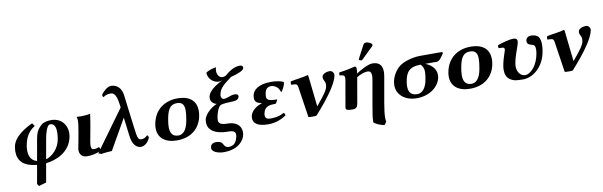

<svg xmlns="http://www.w3.org/2000/svg" viewBox="-55 -1273 6548 2085"><g transform="rotate(-10 3218.5 -230.5)"><path d="M530.1 -224C514.4 -135 445.8 -58 368.7 -35L406.3 -248C425.7 -358 452.5 -402 476.5 -402C512.2 -402 538.3 -376.5 538.3 -305.3C538.3 -282.9 535.7 -256 530.1 -224ZM241.8 237 325 213 361.3 7C465.5 -5 631.2 -60 662.7 -239C664.8 -250.8 665.8 -262.6 665.8 -274.3C665.8 -363.6 605.6 -445 495 -445C461 -445 413.8 -438 387.9 -416C336.2 -372 320.9 -331 308.6 -261L268.6 -34C208 -49.8 182.2 -98.9 182.2 -164.8C182.2 -182.1 184 -200.6 187.4 -220C209.1 -343 270.8 -387 309.6 -414L286.2 -446C226.5 -419 79.1 -343 59 -229C55.6 -209.8 53.8 -191.5 53.8 -174.4C53.8 -70.3 117.6 -5.7 261.2 8L225.2 212Z M765.2 -261.1C755.7 -201.7 738 -118.1 732.7 -88.1C731.7 -82.2 731.1 -76.2 731.1 -70.2C731.1 -29 756.5 9.9 812.4 9.9C864.4 9.9 918 0.9 965.6 -25.1C966.3 -29 966.6 -33 966.6 -36.9C966.6 -49.2 963.2 -60.8 955.8 -66.1C931.9 -55.1 921.7 -54.1 895.7 -54.1C876.4 -54.1 869 -72.5 869 -97.9C869 -108.1 870.2 -119.4 872.3 -131.1C877.6 -161.1 887.6 -212.1 898.1 -272L910.6 -343C916.3 -375 925.6 -439 925.6 -439C909.5 -433 840.8 -429 821.8 -429C809.8 -429 784 -430 778.2 -431L775.8 -429C780 -415.5 781.5 -400.7 781.5 -386C781.5 -362.5 777.7 -339.2 774.9 -322Z M1508.7 -75C1507 -84 1504.2 -98.6 1493.3 -101C1467.7 -75 1446.9 -70 1425.9 -70C1393.9 -70 1384 -82 1368.3 -214L1323.8 -569C1309.7 -687 1229.6 -698 1199.6 -698C1160.6 -698 1114 -655 1088.7 -619C1088.5 -606.2 1094 -594.4 1100.9 -592C1121.9 -609 1151.3 -617 1176.3 -617C1204.3 -617 1243.1 -616 1259.8 -478L1263.7 -449L937.5 0L970.4 12C994.5 6 1060.2 2 1087.5 0L1278 -334.2L1303.7 -126C1315.3 -33 1357.6 11 1407.6 11C1436.6 11 1484.5 -11 1508.7 -75Z M1602.3 -205C1599.6 -189.4 1598.2 -174.6 1598.2 -160.4C1598.2 -53.9 1674.9 10 1806.4 10C1959.4 10 2063.5 -75.8 2087.9 -214C2091.1 -231.8 2092.7 -249.1 2092.7 -265.6C2092.7 -366 2032.7 -439 1887.6 -439C1744.6 -439 1629.7 -360 1602.3 -205ZM1871.8 -389C1930.7 -389 1953 -358.7 1953 -293.8C1953 -265.1 1948.7 -229.6 1941.2 -187C1920.9 -72 1874.2 -40 1829.2 -40C1758.2 -40 1740.2 -91.7 1740.2 -149C1740.2 -175.7 1744.1 -203.6 1748.4 -228C1763.7 -315 1785.8 -389 1871.8 -389Z M2446.3 73C2436.3 130 2412 177 2344 177C2312 177 2299.1 153.6 2288.4 132.8C2280 116.7 2260.7 101.5 2219.3 101.5C2175.6 101.5 2159.1 122.3 2154.5 148.8C2154 151.4 2153.8 154 2153.8 156.5C2153.8 199.9 2221.8 224 2283.7 224C2449.7 224 2512.3 130 2522.3 73C2524.1 63.1 2524.9 53.6 2524.9 44.6C2524.9 -31.8 2464.2 -75 2377.4 -75C2298.8 -75 2277.8 -96 2277.8 -133.2C2277.8 -142 2278.9 -151.6 2280.8 -162C2288.9 -208 2310.5 -274 2341 -288C2360.6 -297 2440.8 -301 2464.3 -301C2511.3 -301 2539.6 -314 2544.7 -343C2545.1 -345.2 2545.3 -347.3 2545.3 -349.3C2545.3 -365.3 2532.6 -374 2504.2 -374C2461 -374 2425.7 -346 2384.2 -346C2371 -346 2353.6 -358.8 2353.6 -385C2353.6 -388.7 2353.9 -392.6 2354.7 -396.8C2367.9 -471.7 2422 -506.6 2501 -566.7C2590.8 -591.2 2644 -613.8 2648.5 -639.2C2648.9 -641.4 2649.1 -643.5 2649.1 -645.5C2649.1 -663 2634.2 -671.3 2615.5 -671.3C2565.6 -671.3 2508.2 -645.5 2449.9 -591.9C2430.9 -582.3 2425.8 -582 2405.8 -582C2381.3 -582 2352 -612 2352 -657.9C2352 -664.3 2352.5 -671 2353.8 -678C2355 -685 2356.2 -692 2358.3 -698H2349.3C2324.1 -694 2269.3 -678.5 2245.2 -658C2246.2 -590 2305.4 -540 2363.4 -540C2372.9 -540 2385.8 -542 2402.8 -548C2315.9 -506.1 2244.3 -452 2234.5 -396.4C2233.5 -390.9 2233 -385.4 2233 -380C2233 -346.9 2251.9 -317.2 2297.2 -306C2229.2 -278 2159.6 -212 2149.9 -157C2148.2 -147.5 2147.3 -138 2147.3 -128.7C2147.3 -54.9 2202.9 12 2374.1 12C2419.4 12 2447.7 23.9 2447.7 58.8C2447.7 63.2 2447.2 67.9 2446.3 73Z M2911.7 -394C2928.2 -394 2955.4 -385.6 2976 -367.5C2990.9 -354.4 3000.7 -333.6 3007.4 -313L3015 -314C3034.8 -341 3056.2 -383 3056.6 -411L3055.2 -414C3027 -430 2970.6 -439 2920.6 -439C2786.6 -439 2718.9 -389.6 2707.5 -325C2705.9 -315.8 2705.1 -307.4 2705.1 -299.9C2705.1 -254.6 2733.4 -237.7 2778.7 -230L2778.2 -227C2676 -192 2653.3 -131 2649.2 -108C2648 -101.3 2647.3 -94.3 2647.3 -87.3C2647.3 -40 2679.4 10 2813.4 10C2899.4 10 2972 -24.3 3011.9 -55C3008.9 -69.3 3005.9 -77.8 2994.4 -83.5C2938.4 -49.5 2878.6 -48 2842.6 -48C2810.9 -48 2788.1 -60.1 2788.1 -94.1C2788.1 -99.2 2788.7 -104.8 2789.7 -111C2804.2 -193 2867.7 -196 2927.7 -196C2940.8 -209.9 2950.8 -230.5 2952.5 -240C2859.3 -240 2836.8 -255 2836.8 -291.9C2836.8 -302.2 2838.6 -314.2 2841 -328C2851.3 -386.3 2888.7 -394 2911.7 -394Z M3202.3 -331 3253.5 8C3258.2 9.9 3279.1 11 3299.7 11C3318.8 11 3337.5 10.1 3342.5 8C3512.8 -181 3597.1 -313 3610.2 -387C3610.7 -390 3610.9 -392.9 3610.9 -395.9C3610.9 -420.6 3592.8 -443 3566 -443C3516.6 -443 3484.6 -418 3481.6 -401C3480.7 -395.7 3480.3 -391 3480.3 -386.7C3480.3 -355.1 3502.5 -347.1 3502.5 -308.7C3502.5 -302.1 3501.9 -294.6 3500.3 -286C3494.4 -252.5 3468.4 -209.5 3377.3 -101.5C3369.1 -91.8 3368.1 -89.1 3367.1 -98L3330.6 -429C3329.4 -440 3327.4 -442 3320.9 -442C3288.1 -429 3194.6 -420.5 3132.7 -407C3130.3 -401.2 3128.2 -388.4 3128.2 -378.8C3128.2 -375.3 3128.5 -372.2 3129.2 -370L3165.8 -368C3188.8 -366.7 3198.4 -360 3202.3 -331Z M4009.9 -681C3998.9 -681 3984.9 -675 3978.9 -664L3903.7 -521C3902 -517.7 3901.1 -512.9 3901.1 -511.4C3901.1 -504.6 3920.9 -498 3928.7 -498C3932.7 -498 3937 -502.3 3941.1 -506L4066.6 -628C4071.9 -633.1 4074.4 -638.8 4074.4 -645.1C4074.4 -664.2 4029.2 -681 4009.9 -681ZM3801 -43.4C3801 -43.4 3833.2 -228.7 3849.5 -321.3L3850.4 -326.2C3890.3 -351.5 3936.9 -368 3970.7 -368C4001.5 -368 4012.9 -348.1 4012.9 -314.1C4012.9 -300.5 4011.1 -284.7 4007.9 -267L3960.9 0C3947.3 76.8 3937.5 137.3 3937.5 178.4C3937.5 181.7 3937.6 184.9 3937.7 188C3969.4 212.9 4007.6 228.5 4052.1 237L4076.7 205C4074.3 192.9 4072.6 178.5 4072.6 158.5C4072.6 125.4 4077.2 77.3 4090.9 0L4140.9 -284C4144.3 -303.1 4145.9 -320.2 4145.9 -335.6C4145.9 -413.6 4104.2 -445 4038.5 -445C4037.1 -445 4035.7 -445 4034.3 -445C3986.6 -444 3894.5 -392 3856.7 -366.1C3859.3 -386.6 3860.4 -403.3 3860.4 -416.4C3860.4 -420.2 3860.3 -423.8 3860.2 -427C3859.6 -437.9 3854.1 -444 3840.1 -444C3801.4 -434 3738.9 -420 3668.3 -411C3665.3 -405.1 3664.3 -393.5 3664.3 -385.7C3664.3 -382.8 3664.5 -380.4 3664.7 -379C3706.1 -375.1 3720.9 -369.5 3720.9 -340.9C3720.9 -332.4 3719.6 -322 3717.3 -309C3700.8 -215.1 3667.6 -25.7 3667.6 -25.7C3667.1 -23.1 3666.9 -20.7 3666.9 -18.5C3666.9 3 3688 10 3739.1 10C3783.6 10 3795.1 -9.5 3801 -43.4Z M4727.7 -341C4764.7 -341 4789.3 -390 4813.3 -424L4804.4 -436H4563.4C4472.4 -436 4369.2 -401 4328.1 -366C4278.7 -324 4245.3 -265 4234.5 -204C4232.4 -192 4231.4 -180.3 4231.4 -169C4231.4 -61.9 4323.6 11 4447.6 11C4606.6 11 4700.4 -84.5 4715.9 -172C4717.5 -181.2 4718.3 -190.1 4718.3 -198.6C4718.3 -272.4 4660.7 -319.9 4601.7 -341ZM4462.2 -32C4385.7 -32 4366.3 -80.6 4366.3 -133.4C4366.3 -151.7 4368.6 -170.5 4371.7 -188C4388.4 -283 4422.7 -341 4551.7 -341C4575.7 -316 4585.6 -292.6 4585.6 -255.8C4585.6 -234.4 4582.3 -208.5 4576.4 -175C4559.8 -81 4518.2 -32 4462.2 -32Z M4834.3 -205C4831.6 -189.4 4830.2 -174.6 4830.2 -160.4C4830.2 -53.9 4906.9 10 5038.4 10C5191.4 10 5295.5 -75.8 5319.9 -214C5323.1 -231.8 5324.7 -249.1 5324.7 -265.6C5324.7 -366 5264.7 -439 5119.6 -439C4976.6 -439 4861.7 -360 4834.3 -205ZM5103.8 -389C5162.7 -389 5185 -358.7 5185 -293.8C5185 -265.1 5180.7 -229.6 5173.2 -187C5152.9 -72 5106.2 -40 5061.2 -40C4990.2 -40 4972.2 -91.7 4972.2 -149C4972.2 -175.7 4976.1 -203.6 4980.4 -228C4995.7 -315 5017.8 -389 5103.8 -389Z M5880.8 -250C5885.9 -278.5 5888.5 -304.6 5888.5 -327.8C5888.5 -362.4 5882.6 -390.4 5870 -410C5855 -433.5 5820 -444 5785 -444C5754 -444 5732.3 -423 5729 -404C5728.3 -400.3 5728 -396.4 5728 -392.5C5728 -381.1 5731 -369.9 5737.7 -363C5748.4 -352.1 5766.5 -347.2 5774.6 -345C5785.3 -342.1 5801.6 -339.5 5809 -325C5813.4 -316.5 5816 -305 5816 -288.3C5816 -275.1 5814.3 -258.6 5810.7 -238C5801.9 -187.9 5781 -131.6 5747.8 -91C5718.7 -55.4 5685.9 -32 5651.4 -32C5604.3 -32 5564.4 -77.7 5564.4 -142.5C5564.4 -152 5565.3 -161.8 5567.1 -172C5576.6 -226 5589.1 -263 5601.1 -297C5611.9 -330 5627.3 -366 5633.1 -399C5633.8 -403.3 5634.2 -407.2 5634.2 -410.8C5634.2 -434.9 5617.4 -444 5586 -444C5553 -444 5444.3 -417 5415.4 -401C5414.9 -398.1 5414.7 -394.8 5414.7 -391.4C5414.7 -383.1 5416.2 -374.3 5419 -370C5431.8 -369 5464.7 -369.6 5473.1 -365C5478.6 -362 5482.8 -352 5480.9 -341C5478.2 -326 5472.5 -316 5465 -291C5454.2 -258 5442.5 -220 5434.6 -175C5431.8 -159.2 5430.1 -142.8 5430.1 -126.8C5430.1 -85.1 5441.7 -45.3 5476.4 -21C5516.5 7 5549 10 5624 10C5725 10 5850.8 -80 5880.8 -250Z M6028.3 -331 6079.5 8C6084.2 9.9 6105.1 11 6125.7 11C6144.8 11 6163.5 10.1 6168.5 8C6338.8 -181 6423.1 -313 6436.2 -387C6436.7 -390 6436.9 -392.9 6436.9 -395.9C6436.9 -420.6 6418.8 -443 6392 -443C6342.6 -443 6310.6 -418 6307.6 -401C6306.7 -395.7 6306.3 -391 6306.3 -386.7C6306.3 -355.1 6328.5 -347.1 6328.5 -308.7C6328.5 -302.1 6327.9 -294.6 6326.3 -286C6320.4 -252.5 6294.4 -209.5 6203.3 -101.5C6195.1 -91.8 6194.1 -89.1 6193.1 -98L6156.6 -429C6155.4 -440 6153.4 -442 6146.9 -442C6114.1 -429 6020.6 -420.5 5958.7 -407C5956.3 -401.2 5954.2 -388.4 5954.2 -378.8C5954.2 -375.3 5954.5 -372.2 5955.2 -370L5991.8 -368C6014.8 -366.7 6024.4 -360 6028.3 -331Z"/></g></svg>

Font: Linux Biolinum O 
Style: Bold Italic
Weight: 700
Designer: Philipp H. Poll
Foundry: Philipp H. Poll
Version: Version 1.3.2